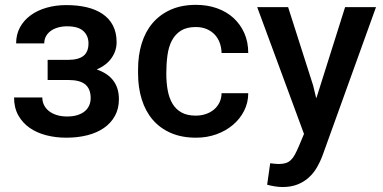

<svg xmlns="http://www.w3.org/2000/svg" viewBox="-20 -558 1579 792"><path d="M253.5 10Q210 10 171 0Q132 -10 102.5 -30.5Q73 -51 55.5 -82.2Q38 -113.5 38 -156H154.5Q154.5 -139 161.5 -124.8Q168.5 -110.5 181.8 -100Q195 -89.5 214 -83.5Q233 -77.5 257 -77.5Q282 -77.5 300.2 -83.5Q318.5 -89.5 330.5 -99.8Q342.5 -110 348.2 -123.8Q354 -137.5 354 -153.5Q354 -191 332 -209.5Q310 -228 262.5 -228H176.5V-311H259.5Q303.5 -311 324.2 -327.5Q345 -344 345 -379Q345 -410.5 323.8 -430Q302.5 -449.5 257 -449.5Q236.5 -449.5 219 -444.5Q201.5 -439.5 189 -430.2Q176.5 -421 169.5 -408Q162.5 -395 162.5 -379H46.5Q46.5 -415.5 62.2 -444.8Q78 -474 105.8 -494.5Q133.5 -515 171.5 -526Q209.5 -537 253.5 -537Q300 -537 338 -528Q376 -519 403.5 -500.2Q431 -481.5 446 -452.5Q461 -423.5 461 -384Q461 -348.5 440.2 -318.8Q419.5 -289 379 -271.5Q470.5 -240 470.5 -149Q470.5 -109.5 454 -79.8Q437.5 -50 408.5 -30Q379.5 -10 339.8 0Q300 10 253.5 10Z M789 10Q729.5 10 684.8 -9.5Q640 -29 610 -64Q580 -99 564.8 -147.8Q549.5 -196.5 549.5 -255V-272.5Q549.5 -330 564.5 -378.8Q579.5 -427.5 609.5 -462.8Q639.5 -498 684.2 -518Q729 -538 788.5 -538Q835.5 -538 875 -524Q914.5 -510 943 -484Q971.5 -458 987.8 -421.5Q1004 -385 1004 -339.5H894Q893.5 -361.5 886.5 -381Q879.5 -400.5 866 -415Q852.5 -429.5 832.8 -438Q813 -446.5 787.5 -446.5Q750 -446.5 726.2 -431.5Q702.5 -416.5 689 -390.8Q675.5 -365 670.8 -330Q666 -295 666 -255Q666 -216.5 672 -184.5Q678 -152.5 692 -129.5Q706 -106.5 729.2 -93.8Q752.5 -81 787.5 -81Q808.5 -81 827.8 -87.2Q847 -93.5 861.5 -105.2Q876 -117 884.8 -134.2Q893.5 -151.5 894 -173.5H1004Q1004 -134.5 987 -101Q970 -67.5 940.8 -42.8Q911.5 -18 872.5 -4Q833.5 10 789 10Z M1145 213.5Q1131 213.5 1113.8 210.8Q1096.5 208 1082 204L1094.5 115.5Q1114.5 118 1129 118.5Q1146.5 118.5 1158.5 114.8Q1170.5 111 1179.8 102.2Q1189 93.5 1196.8 79Q1204.5 64.5 1213.5 43.5L1234 -5.5L1041 -528.5H1168.5L1271.5 -206L1284 -154.5H1285.5L1403.5 -528.5H1531L1311.5 80.5Q1301.5 108 1287.5 132.2Q1273.5 156.5 1253.5 174.5Q1233.5 192.5 1207 203Q1180.5 213.5 1145 213.5Z"/></svg>

Font: Roberto Sans Medium
Style: Regular
Weight: 500
Designer: Google (font) & Cristiano Sobral (main changes)
Version: Version 1.000;October 12, 2021;FontCreator 14.0.0.2814 64-bi